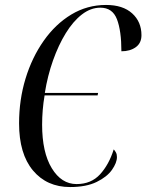

<svg xmlns="http://www.w3.org/2000/svg" viewBox="-20 -745 591 775"><path d="M263 10Q169 10 113 -57Q57 -124 57 -247Q57 -342 83 -427.5Q109 -513 156.5 -580.5Q204 -648 268 -686.5Q332 -725 408 -725Q476 -725 513.5 -691Q551 -657 551 -603Q551 -571 528 -554.5Q505 -538 470 -538Q470 -621 452 -667.5Q434 -714 385 -714Q346 -714 310.5 -686.5Q275 -659 245.5 -611Q216 -563 194 -501Q172 -439 161 -370H376L374 -360H160Q155 -331 152.5 -301Q150 -271 150 -242Q150 -130 189 -66Q228 -2 289 -2Q348 -2 384 -41.5Q420 -81 439 -142Q444 -137 448 -129.5Q452 -122 452 -111Q452 -88 432 -59.5Q412 -31 370 -10.5Q328 10 263 10Z"/></svg>

Font: Noto Serif Display ExtraCondensed
Style: Italic
Weight: 400
Width: 2
Italic angle: -12°
Designer: Monotype Design Team
Foundry: Monotype Imaging Inc.
Version: Version 2.009